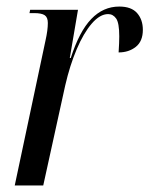

<svg xmlns="http://www.w3.org/2000/svg" viewBox="-20 -566 456 586"><path d="M119 -443Q126 -474 126 -496Q126 -513 116.5 -519.5Q107 -526 84 -526H70L72 -536H218L193 -389H196Q222 -470 258.5 -508Q295 -546 344 -546Q381 -546 398.5 -526Q416 -506 416 -475Q416 -440 394.5 -423Q373 -406 342 -406Q343 -422 343.5 -433.5Q344 -445 344 -455Q344 -496 334.5 -509.5Q325 -523 310 -523Q285 -523 260 -494Q235 -465 214 -415.5Q193 -366 179 -305L112 0H25Z"/></svg>

Font: Noto Serif Display ExtraCondensed
Style: Italic
Weight: 400
Width: 2
Italic angle: -12°
Designer: Monotype Design Team
Foundry: Monotype Imaging Inc.
Version: Version 2.009